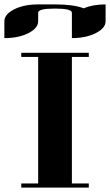

<svg xmlns="http://www.w3.org/2000/svg" viewBox="-97 -856 502 876"><path d="M-77.1 -682.1V-758.8Q-77.1 -790.5 -32.2 -813.5Q12.2 -835.9 77.1 -835.9H153.8Q239.7 -835.9 285.2 -817.9Q326.2 -835.9 384.8 -835.9V-758.8Q384.8 -727.5 339.4 -704.6Q294.4 -682.1 231 -682.1V-797.9Q231 -816.9 153.8 -816.9Q77.1 -816.9 77.1 -797.9V-758.8Q77.1 -727.5 32.2 -704.6Q-12.2 -682.1 -77.1 -682.1ZM0 0V-19H77.1V-596.2H0V-615.2H308.1V-596.2H231V-19H308.1V0Z"/></svg>

Font: Hjet
Style: Regular
Weight: 400
Designer: T. Christopher White
Version: Version 1.2